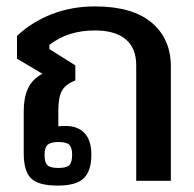

<svg xmlns="http://www.w3.org/2000/svg" viewBox="-20 -564 606 599"><path d="M54 -86V-217Q54 -259 67 -287.5Q80 -316 112 -334L33 -381V-452Q80 -496 142 -520Q204 -544 276 -544Q393 -544 453 -493.5Q513 -443 513 -357V0H405V-360Q405 -414 372 -441.5Q339 -469 276 -469Q192 -469 134 -424V-411L215 -360V-313Q184 -301 173 -280.5Q162 -260 162 -219V-170Q171 -171 185 -171Q223 -171 244 -148.5Q265 -126 265 -81Q265 -31 241.5 -8Q218 15 160 15Q100 15 77 -7.5Q54 -30 54 -86ZM205 -81Q205 -104 196 -112.5Q187 -121 162 -121Q138 -121 128.5 -112Q119 -103 119 -81Q119 -57 128 -48.5Q137 -40 162 -40Q187 -40 196 -48.5Q205 -57 205 -81Z"/></svg>

Font: Pridi
Style: Regular
Weight: 400
Designer: Katatrad Team
Foundry: CadsonDemak
Version: Version 1.001